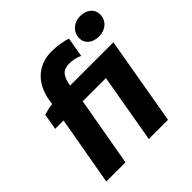

<svg xmlns="http://www.w3.org/2000/svg" viewBox="-194 -899 1054 1054"><g transform="rotate(-45 333.0 -372.0)"><path d="M63 -496 47 -403H112L41 0H190L261 -403H441L371 0H520L609 -513H273C284 -578 305 -602 355 -602C380 -602 407 -597 431 -585L451 -699C422 -711 370 -718 334 -718C228 -718 155 -651 136 -539L131 -511C107 -509 82 -502 63 -496ZM577 -591C626 -591 666 -623 666 -673C666 -714 633 -744 581 -744C531 -744 492 -709 492 -660C492 -620 525 -591 577 -591Z"/></g></svg>

Font: Fixel Display
Style: Bold Italic
Weight: 700
Italic angle: -10°
Designer: AlfaBravo + MacPaw
Foundry: Kyrylo Tkachov, Marchela Mozhyna, Serhii Makarenko, Maria Weinstein, Zakhar Kryvoshyya
Version: Version 1.210;Glyphs 3.2 (3217)